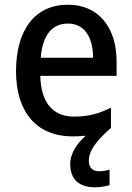

<svg xmlns="http://www.w3.org/2000/svg" viewBox="-20 -569 560 815"><path d="M357 114C357 76 380 36 451 -26V-112C399 -86 354 -74 295 -74C204 -74 154 -133 151 -247H475V-307C475 -452 399 -549 268 -549C132 -549 48 -447 48 -266C48 -92 137 10 288 10C308 10 327 9 344 7C308 38 278 82 278 127C278 189 312 226 383 226C407 226 427 222 445 217V151C435 154 419 158 400 158C374 158 357 143 357 114ZM268 -469C341 -469 375 -408 375 -324H153C160 -419 201 -469 268 -469Z"/></svg>

Font: Noto Sans Arabic SemCond Med
Style: Regular
Weight: 500
Width: 4
Designer: Monotype Design Team, Nadine Chahine, Nizar Qandah and Khaled Hosny
Foundry: Monotype Imaging Inc.
Version: Version 2.012